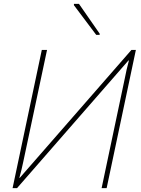

<svg xmlns="http://www.w3.org/2000/svg" viewBox="-20 -972 727 992"><path d="M45 0 196 -714H223L100 -135Q95 -110 91 -95Q87 -80 80 -53H82L659 -714H682L531 0H505L625 -568Q630 -594 634.5 -613.5Q639 -633 646 -659L644 -660L68 0ZM477 -792 362 -945V-952H388L495 -798V-792Z"/></svg>

Font: Noto Sans Thin
Style: Italic
Weight: 100
Italic angle: -12°
Designer: Monotype Design Team
Foundry: Monotype Imaging Inc.
Version: Version 2.013; ttfautohint (v1.8.4.7-5d5b)